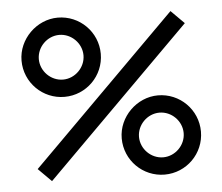

<svg xmlns="http://www.w3.org/2000/svg" viewBox="-53 -795 1006 869"><g transform="rotate(-5 450.5 -360.0)"><path d="M240 -375C339 -375 420 -455 420 -555C420 -655 339 -735 240 -735C144 -735 60 -653 60 -555C60 -455 141 -375 240 -375ZM811 -660 751 -720 90 -60 150 0ZM240 -453.5C185 -453.5 138.5 -500 138.5 -555C138.5 -610 185 -656.5 240 -656.5C295 -656.5 341.5 -610 341.5 -555C341.5 -500 295 -453.5 240 -453.5ZM661 15C760 15 841 -65 841 -165C841 -265 760 -345 661 -345C565 -345 481 -263 481 -165C481 -65 562 15 661 15ZM661 -63.5C606 -63.5 559.5 -110 559.5 -165C559.5 -220 606 -266.5 661 -266.5C716 -266.5 762.5 -220 762.5 -165C762.5 -110 716 -63.5 661 -63.5Z"/></g></svg>

Font: Hauora Medium
Style: Regular
Weight: 500
Designer: Wayne Shih
Foundry: WCYS
Version: Version 1.001;hotconv 1.0.109;makeotfexe 2.5.65596